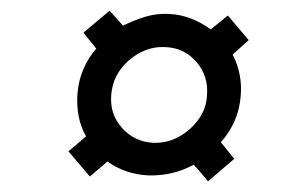

<svg xmlns="http://www.w3.org/2000/svg" viewBox="-20 -538 545 359"><path d="M415 -436Q424 -419 428 -399Q432 -379 430 -358Q428 -333 418.5 -311.5Q409 -290 393 -272L418 -241L369 -199Q362 -207 355.5 -215Q349 -223 342 -230Q304 -209 258 -210Q235 -211 215.5 -218Q196 -225 181 -236L148 -208L108 -255L141 -283Q131 -300 127 -321Q123 -342 125 -364Q127 -388 136 -409Q145 -430 160 -447Q154 -455 148 -462Q142 -469 136 -477L185 -518L210 -490Q230 -500 251 -506.5Q272 -513 295 -512Q318 -511 338 -503Q358 -495 374 -483L406 -509L445 -463ZM188 -360Q185 -325 208 -299Q231 -273 266 -271Q292 -270 314 -282Q336 -294 351 -314.5Q366 -335 367 -360Q370 -396 347 -422.5Q324 -449 288 -450Q263 -451 241 -439Q219 -427 204.5 -407Q190 -387 188 -360Z"/></svg>

Font: Josefin Sans Thin Medium
Style: Italic
Weight: 500
Italic angle: -7°
Version: Version 2.000